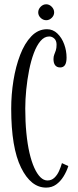

<svg xmlns="http://www.w3.org/2000/svg" viewBox="-20 -844 354 874"><path d="M190 10Q120.5 10 75.8 -81Q31 -172 31 -349Q31 -413.5 41.2 -477.5Q51.5 -541.5 71.8 -594.2Q92 -647 122.8 -679Q153.5 -711 194 -711Q221 -711 241.2 -691.5Q261.5 -672 272.2 -642.5Q283 -613 283 -582Q283 -559 275.8 -548Q268.5 -537 254 -537Q239 -537 231.2 -546.8Q223.5 -556.5 223.5 -575Q223.5 -587 227 -595.5Q230.5 -604 234 -614.2Q237.5 -624.5 237.5 -640.5Q237.5 -659 227.2 -668.5Q217 -678 204 -678Q182 -678 164.5 -657.5Q147 -637 134 -602.2Q121 -567.5 112.5 -524.5Q104 -481.5 99.5 -436.2Q95 -391 95 -350Q95 -290 100 -239Q105 -188 114.2 -148Q123.5 -108 136.2 -80Q149 -52 164 -37.2Q179 -22.5 196 -22.5Q214.5 -22.5 227.5 -34.8Q240.5 -47 248.8 -65.5Q257 -84 262 -101.5L291 -88Q283 -63 269 -40.5Q255 -18 235.5 -4Q216 10 190 10ZM190.5 -752Q176 -752 165 -762.8Q154 -773.5 154 -787.5Q154 -802 165 -813.2Q176 -824.5 190.5 -824.5Q204.5 -824.5 215.5 -813.2Q226.5 -802 226.5 -787.5Q226.5 -773.5 215.5 -762.8Q204.5 -752 190.5 -752Z"/></svg>

Font: Imbue Thin 10pt Light
Style: Regular
Weight: 300
Version: Version 1.102